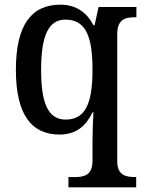

<svg xmlns="http://www.w3.org/2000/svg" viewBox="-20 -566 619 822"><path d="M273 236H563V192H558C517 192 482 183 482 125V-420C482 -483 516 -492 557 -492H564V-536H402L385 -458H380C353 -510 308 -546 239 -546C115 -546 48 -460 48 -267C48 -75 115 10 235 10C307 10 348 -27 376 -85H380C378 -56 376 5 376 41V122C376 183 342 192 301 192H273ZM261 -54C186 -54 156 -124 156 -266C156 -410 186 -482 260 -482C349 -482 376 -407 376 -267C376 -124 346 -54 261 -54Z"/></svg>

Font: Noto Serif Ethiopic SemiCondensed Medium
Style: Regular
Weight: 500
Width: 4
Designer: Monotype Design Team
Foundry: Monotype Imaging Inc.
Version: Version 2.102